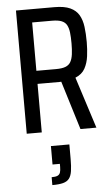

<svg xmlns="http://www.w3.org/2000/svg" viewBox="-64 -729 620 1068"><g transform="rotate(-5 246.5 -195.5)"><path d="M67 0V-688H282Q337 -688 369.5 -673Q402 -658 418 -630.5Q434 -603 439 -564.5Q444 -526 444 -479Q444 -439 439 -400.5Q434 -362 417.5 -332Q401 -302 364 -287L456 0H367L280 -283L312 -274Q305 -273 294 -272Q283 -271 274 -271H151V0ZM151 -344H261Q294 -344 313.5 -351.5Q333 -359 342.5 -375.5Q352 -392 355.5 -418Q359 -444 359 -479Q359 -515 356 -540Q353 -565 344 -581.5Q335 -598 315.5 -606Q296 -614 262 -614H151ZM184 297V253Q206 253 217 248Q228 243 232 231.5Q236 220 236 200V183H195V80H298V161Q298 202 294 228.5Q290 255 278.5 270Q267 285 244.5 291Q222 297 184 297Z"/></g></svg>

Font: Saira Condensed Medium
Style: Regular
Weight: 500
Width: 3
Designer: Hector Gatti with collaboration of the Omnibus-Type team
Foundry: Omnibus-Type
Version: Version 1.101